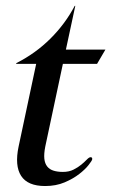

<svg xmlns="http://www.w3.org/2000/svg" viewBox="-20 -622 392 650"><path d="M308.6 -405.8H192.9L133.3 -126Q128.4 -101.1 130.1 -84.7Q131.8 -68.4 139.9 -58.3Q147.9 -48.3 161.4 -44.2Q174.8 -40 192.9 -40Q213.9 -40 229.2 -47.9Q244.6 -55.7 255.6 -64.9Q266.6 -74.2 274.2 -82Q281.7 -89.8 286.6 -89.8Q293.5 -89.8 292 -82Q291 -77.6 279.8 -63.2Q268.6 -48.8 248.3 -33Q228 -17.1 198.7 -4.6Q169.4 7.8 132.8 7.8Q73.7 7.8 51.5 -26.6Q29.3 -61 43 -126L102.5 -405.8H34.7L35.2 -408.2Q100.6 -441.4 150.6 -491.2Q200.7 -541 232.9 -602.1H234.9L203.1 -454.1H336.9Z"/></svg>

Font: XB Zar
Style: Italic
Weight: 400
Italic angle: -12°
Designer: Behnam
Foundry: Irmug
Version: Version 8.005 2009